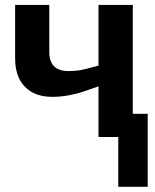

<svg xmlns="http://www.w3.org/2000/svg" viewBox="-20 -548 621 768"><path d="M177.2 -528.3V-339.8Q177.2 -263.7 254.4 -263.7Q276.9 -263.7 297.6 -266.8Q318.4 -270 374 -285.6V-528.3H511.2V-92.8H570.8V199.2H453.1V0H374V-202.6L332 -188Q256.8 -160.6 189.9 -160.6Q118.7 -160.6 79.6 -200.9Q40.5 -241.2 40.5 -314.5V-528.3Z"/></svg>

Font: Arial
Style: Bold
Weight: 700
Designer: Steve Matteson
Foundry: Ascender Corporation
Version: Version 2.00.3